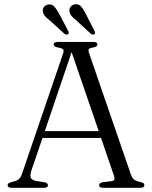

<svg xmlns="http://www.w3.org/2000/svg" viewBox="-20 -901 731 921"><path d="M210 -13Q210 0 190 0H36.5Q16.5 0 16.5 -13Q16.5 -17.5 19.8 -20.5Q23 -23.5 33.5 -27L56 -33.5Q69.5 -38.5 76 -47.5Q82.5 -56.5 90.5 -81.5L282 -642.5Q287 -656.5 283.8 -662.8Q280.5 -669 262.5 -672Q237.5 -676.5 237.5 -687.5Q237.5 -700 257.5 -700H427.5Q447.5 -700 447.5 -688Q447.5 -682 442.2 -678.2Q437 -674.5 423.5 -672.5Q408.5 -670 405.8 -665Q403 -660 406.5 -648.5L607.5 -65Q613 -48.5 622.8 -40.2Q632.5 -32 651.5 -28.5Q664 -26 668.2 -22.5Q672.5 -19 672.5 -13Q672.5 0 652.5 0H475.5Q455.5 0 455.5 -13Q455.5 -24 473 -27L514.5 -32Q528 -34 529 -41.5Q530 -49 524 -66L464.5 -239.5H184L131 -84.5Q123 -60 127.5 -49Q132 -38 152.5 -33L192.5 -27Q210 -23 210 -13ZM195 -272H453.5L323.5 -651ZM390.5 -836.5 433 -753Q439 -742 433 -737Q425.5 -732 416 -739L345.5 -803.5Q332.5 -813.5 323.8 -823.8Q315 -834 313 -847Q311.5 -860 319.2 -869.2Q327 -878.5 340.5 -880.5Q358 -882.5 369 -870Q380 -857.5 390.5 -836.5ZM263 -836.5 306.5 -753.5Q312.5 -742 307 -737.5Q299.5 -732 289 -739L219 -803Q206 -812.5 197 -822.5Q188 -832.5 185.5 -845.5Q183.5 -858.5 191.2 -868Q199 -877.5 212 -879.5Q229.5 -881.5 240.5 -869.5Q251.5 -857.5 263 -836.5Z"/></svg>

Font: Fraunces 9pt Light
Style: Regular
Weight: 300
Version: Version 1.000;[0bf87f6ff]